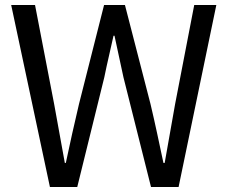

<svg xmlns="http://www.w3.org/2000/svg" viewBox="-20 -753 918 773"><path d="M121 -733H25L181 0H291L400 -442C412 -502 425 -553 437 -609H441C453 -553 464 -502 477 -442L588 0H699L851 -733H762L685 -334C671 -256 657 -177 643 -97H638C621 -177 605 -254 586 -334L483 -733H399L298 -334C279 -254 262 -177 245 -97H241C226 -177 213 -254 198 -334Z"/></svg>

Font: Spoqa Han Sans Neo
Style: Regular
Weight: 400
Designer: [Spoqa Han Sans Neo] Dong-huui Kim ___ Younghwa Kang ___ Yujin Lee ___ [Noto Sans] Ryoko NISHIZUKA ____ (kana & ideograp
Foundry: Spoqa (http://www.spoqa-han-sans.com)
Version: Version 1.100;hotconv 1.0.109;makeotfexe 2.5.65596